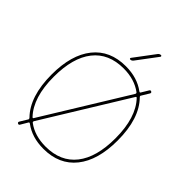

<svg xmlns="http://www.w3.org/2000/svg" viewBox="-266 -1086 1233 1233"><g transform="rotate(45 351.0 -469.0)"><path d="M351 -720Q215 -720 143 -628.5Q71 -537 71 -365Q71 -177 158 -85Q164 -79 168 -86L519 -657Q523 -665 517 -670Q450 -720 351 -720ZM534 -644 183 -73Q179 -65 185 -60Q252 -10 351 -10Q487 -10 559 -101.5Q631 -193 631 -365Q631 -553 544 -645Q538 -651 534 -644ZM149 -55Q153 -60 147 -68Q51 -166 51 -365Q51 -544 129.5 -642Q208 -740 351 -740Q455 -740 526 -687Q534 -681 538 -689L567 -737Q572 -745 581 -740Q589 -735 584 -726L553 -675Q548 -669 555 -662Q651 -564 651 -365Q651 -186 572.5 -88Q494 10 351 10Q247 10 176 -43Q168 -49 164 -42L135 7Q130 15 121 10Q113 5 118 -4ZM340 -790Q336 -790 334.5 -793.5Q333 -797 335 -800L440 -940Q448 -950 460 -950Q464 -950 465.5 -946.5Q467 -943 465 -940L360 -800Q352 -790 340 -790Z"/></g></svg>

Font: Rounded Mplus 1c Thin
Style: Regular
Weight: 250
Version: Version 1.059.20150529